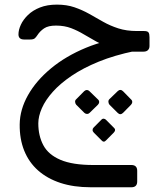

<svg xmlns="http://www.w3.org/2000/svg" viewBox="-20 -447 681 815"><path d="M365.2 347.9Q292.7 347.9 236.7 329.5Q180.7 311.1 141.6 276.5Q102.6 241.9 82.7 192.3Q62.8 142.8 63.6 80.6Q64.4 17.9 98.9 -43.2Q133.4 -104.4 196.4 -156.7Q259.4 -208.9 345.1 -244.3Q430.7 -279.7 533.1 -290.5L552.2 -230.4Q466.1 -212.6 399.3 -185.4Q332.6 -158.2 283.9 -125.2Q235.3 -92.2 204.2 -57.3Q173 -22.5 157.8 12Q142.6 46.6 142.6 76.6Q142.6 129.3 164 169.5Q185.4 209.7 236.8 231.5Q288.2 253.4 376 253.4H537.5Q562.4 253.4 562.4 278.1V323.2Q562.4 347.9 537.7 347.9ZM530.9 -227.8V-237.1Q484.5 -236.3 450 -246.2Q415.5 -256.1 388.2 -271.1Q360.9 -286.1 335.6 -301.3Q310.2 -316.6 282.2 -327.4Q254.1 -338.2 218.5 -338.4Q184.9 -338.6 167.2 -326.6Q149.6 -314.6 139 -298.1Q132.7 -288.4 127 -283.8Q121.2 -279.3 107.6 -279.3H82.6Q58.4 -279.3 58.4 -301.1Q58.4 -320.1 68.4 -341.8Q78.3 -363.5 98.6 -383.3Q118.9 -403.1 149.6 -415.2Q180.2 -427.4 221.7 -427.4Q262.8 -427.4 295.7 -416.2Q328.7 -404.9 358.2 -388.4Q387.6 -371.9 417.5 -354.8Q447.4 -337.8 482.1 -326.6Q516.9 -315.3 561.6 -315.3H591.5Q606.1 -315.3 610.3 -309.4Q614.6 -303.6 614.6 -289.2V-251.6Q614.6 -240.9 608.1 -234.3Q601.5 -227.8 589.7 -227.8ZM338.4 32.3 303.6 -2.3Q299.2 -7.7 298.8 -14.6Q298.4 -21.4 303.6 -25.8L337.6 -60.2Q349.4 -70.2 360.1 -59.6L395.7 -25Q400.9 -20.6 400.9 -14.2Q400.9 -7.7 395.6 -2.3L360.1 32.3Q355.7 36.7 349.7 36.7Q343.6 36.7 338.4 32.3ZM479.7 32.3 444.9 -2.3Q440.6 -7.5 440.2 -14.5Q439.7 -21.4 444.1 -25.8L479.7 -60.2Q485.1 -65.4 491.1 -65.2Q497.1 -65 502.4 -59.6L536.2 -25Q541.4 -20.6 541.3 -14.2Q541.2 -7.7 536.1 -2.3L502.1 32.3Q490.5 43.1 479.7 32.3ZM410.8 148.6 378.2 115.9Q373 110.8 373 104.7Q373 98.6 377.4 94.4L410 61.6Q414.4 56.4 420.3 56.8Q426.3 57.3 430.7 62.3L463.3 95.1Q468.5 99.3 468.4 104.8Q468.3 110.4 462.9 115.9L430.5 148.6Q420.6 159.9 410.8 148.6Z"/></svg>

Font: Rubik Light
Style: Regular
Weight: 300
Designer: Hubert and Fischer
Foundry: Hubert and Fischer
Version: Version 2.300;gftools[0.9.30]